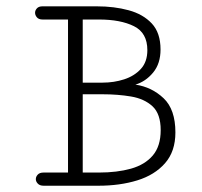

<svg xmlns="http://www.w3.org/2000/svg" viewBox="-20 -592 645 612"><path d="M119.1 0Q106.9 0 100.6 -6.6Q94.2 -13.2 94.2 -21Q94.2 -28.8 100.3 -35.4Q106.4 -42 118.7 -42H196.8V-529.8H115.7Q103.5 -529.8 97.7 -536.6Q91.8 -543.5 91.8 -551.3Q91.8 -559.1 97.7 -565.4Q103.5 -571.8 115.2 -571.8H289.1Q344.2 -571.8 390.1 -559.3Q436 -546.9 463.9 -517.1Q491.7 -487.3 491.7 -434.1Q491.7 -389.2 468 -360.6Q444.3 -332 411.6 -322.3Q463.9 -314.5 501.5 -278.8Q539.1 -243.2 539.1 -169.9Q539.1 -109.4 506.1 -71.8Q473.1 -34.2 417.7 -17.1Q362.3 0 293.9 0ZM243.7 -328.6H307.1Q343.3 -328.6 375.7 -339.1Q408.2 -349.6 429 -372.3Q449.7 -395 449.7 -432.1Q449.7 -487.3 407 -508.5Q364.3 -529.8 295.4 -529.8H243.7ZM243.7 -42H295.4Q353 -42 397.5 -54.4Q441.9 -66.9 467 -96.4Q492.2 -126 492.2 -177.2Q492.2 -229 466.1 -253.2Q439.9 -277.3 397.7 -284.4Q355.5 -291.5 307.1 -291.5H243.7Z"/></svg>

Font: Cutive Mono
Style: Regular
Weight: 400
Designer: Vernon Adams
Foundry: Vernon Adams
Version: Version 1.110; ttfautohint (v1.8.4.7-5d5b)